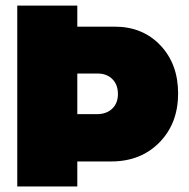

<svg xmlns="http://www.w3.org/2000/svg" viewBox="-20 -670 680 690"><path d="M42 0V-649.9H257.8V-574.2H392.1Q492.7 -574.2 556.4 -507.1Q620.1 -439.9 620.1 -334Q620.1 -226.6 553 -158.2Q485.8 -89.8 379.9 -89.8H257.8V0ZM257.8 -259.8H328.1Q362.8 -259.8 383.3 -279.5Q403.8 -299.3 403.8 -332Q403.8 -365.7 383.8 -385.7Q363.8 -405.8 330.1 -405.8H257.8Z"/></svg>

Font: Apfel Grotezk Satt
Style: Regular
Weight: 900
Designer: Luigi Gorlero
Foundry: © 2023, Luigi Gorlero & Collletttivo
Version: Version 2.000;Glyphs 3.2 (3217)